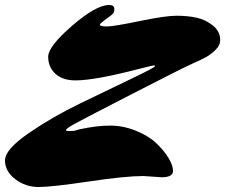

<svg xmlns="http://www.w3.org/2000/svg" viewBox="-90 -731 902 769"><path d="M558 -21 484 -26Q413 -26 265 -4Q117 18 64.5 18Q12 18 -29 -13.5Q-70 -45 -70 -88.5Q-70 -132 24 -197Q118 -262 230.5 -316.5Q343 -371 437 -416Q531 -461 531 -466Q531 -469 526 -469Q521 -469 463 -454Q289 -409 212 -409Q161 -409 132 -435.5Q103 -462 103 -503.5Q103 -545 199 -628Q295 -711 347 -711Q368 -711 368 -695Q368 -682 361 -675Q354 -668 342 -660Q310 -637 310 -632Q310 -625 337.5 -625Q365 -625 468.5 -646.5Q572 -668 617 -668Q662 -668 698 -660Q734 -652 763 -628.5Q792 -605 792 -570Q792 -550 774 -532Q756 -514 737.5 -503.5Q719 -493 680.5 -476Q642 -459 446.5 -358.5Q251 -258 212.5 -237Q174 -216 174 -210Q174 -206 188 -206Q206 -206 216.5 -209.5Q227 -213 228 -213Q298 -228 350.5 -228Q403 -228 454 -207.5Q505 -187 536 -157.5Q567 -128 585 -98Q603 -68 603 -47Q603 -21 558 -21Z"/></svg>

Font: Mrs Sheppards
Style: Regular
Weight: 400
Version: Version 1.000